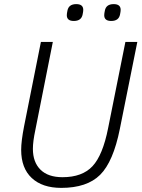

<svg xmlns="http://www.w3.org/2000/svg" viewBox="-20 -902 690 934"><path d="M339 -800Q305 -800 305 -828Q305 -836 308 -850Q314 -882 351 -882Q385 -882 385 -854Q385 -846 382 -832Q376 -800 339 -800ZM521 -800Q487 -800 487 -828Q487 -836 490 -850Q496 -882 533 -882Q567 -882 567 -854Q567 -846 564 -832Q558 -800 521 -800ZM179 -698H237L152 -270Q140 -214 140 -178Q140 -113 177 -76.5Q214 -40 284 -40Q380 -40 430 -93.5Q480 -147 506 -279L590 -698H648L563 -275Q531 -115 467 -51.5Q403 12 278 12Q186 12 134.5 -36Q83 -84 83 -173Q83 -215 97 -287Z"/></svg>

Font: IBM Plex Sans Light
Style: Italic
Weight: 300
Italic angle: -11.31°
Designer: Mike Abbink, Paul van der Laan, Pieter van Rosmalen
Foundry: Bold Monday
Version: Version 3.0